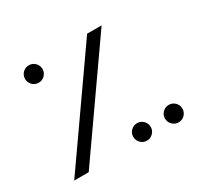

<svg xmlns="http://www.w3.org/2000/svg" viewBox="-140 -834 1071 1025"><g transform="rotate(-30 395.0 -322.0)"><path d="M138.2 0H48.8L500.5 -644.5H589.8ZM492.2 9.8Q469.7 9.8 454.1 -6.1Q438.5 -22 438.5 -43.9Q438.5 -66.4 454.1 -82Q469.7 -97.7 492.2 -97.7Q514.2 -97.7 530 -82Q545.9 -66.4 545.9 -43.9Q545.9 -22 530 -6.1Q514.2 9.8 492.2 9.8ZM146.5 -546.9Q124 -546.9 108.4 -562.7Q92.8 -578.6 92.8 -600.6Q92.8 -623 108.4 -638.7Q124 -654.3 146.5 -654.3Q168.5 -654.3 184.3 -638.7Q200.2 -623 200.2 -600.6Q200.2 -578.6 184.3 -562.7Q168.5 -546.9 146.5 -546.9ZM687.5 9.8Q665.5 9.8 649.7 -6.1Q633.8 -22 633.8 -43.9Q633.8 -66.4 649.7 -82Q665.5 -97.7 687.5 -97.7Q710 -97.7 725.6 -82Q741.2 -66.4 741.2 -43.9Q741.2 -22 725.6 -6.1Q710 9.8 687.5 9.8Z"/></g></svg>

Font: Catrinity
Style: Regular
Weight: 400
Designer: Alexander Lange
Foundry: High-Logic / Made with FontCreator
Version: Version 2.090;May 20, 2024;FontCreator 15.0.0.2974 64-bit